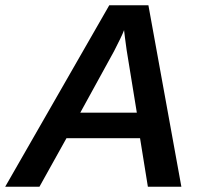

<svg xmlns="http://www.w3.org/2000/svg" viewBox="-50 -708 774 728"><path d="M202.1 -184.1 99.6 0H-30.3L364.3 -688H512.7L637.7 0H510.7L481 -184.1ZM420.4 -593.8Q416 -581.5 406.2 -561.5Q396.5 -541.5 382.3 -513.7L254.4 -280.8H468.8L430.2 -518.1Q426.3 -546.4 423.8 -565.4Q421.4 -584.5 420.4 -593.8Z"/></svg>

Font: Arimo SemiBold
Style: Italic
Weight: 600
Italic angle: -12°
Version: Version 1.33